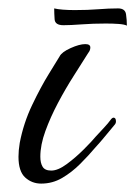

<svg xmlns="http://www.w3.org/2000/svg" viewBox="-20 -437 322 457"><path d="M78 0Q56 0 40 -14.5Q24 -29 24 -64Q24 -79 27 -97Q36 -144 56.5 -187Q77 -230 96.5 -261.5Q116 -293 122 -303Q127 -313 148 -322.5Q169 -332 183 -332Q195 -332 195 -324Q195 -317 190 -311Q175 -287 155.5 -256.5Q136 -226 118 -192Q100 -158 88 -125Q76 -92 76 -64Q76 -49 81.5 -40Q87 -31 102 -31Q118 -31 139 -46.5Q160 -62 179.5 -81.5Q199 -101 208 -112Q218 -123 227.5 -133Q237 -143 245 -154Q248 -157 250 -157Q256 -157 256 -148Q256 -143 252 -139Q241 -126 230 -112.5Q219 -99 207 -86Q191 -67 171 -47Q151 -27 128 -13.5Q105 0 78 0ZM282 -376Q276 -379 262.5 -380Q249 -381 232 -381Q201 -381 174.5 -379Q148 -377 131 -377Q111 -377 110 -391Q109 -405 109 -417Q117 -415 130 -414Q143 -413 158 -413Q189 -413 214 -415Q239 -417 261 -417Q278 -417 280 -403Q282 -389 282 -376Z"/></svg>

Font: Birthstone
Style: Regular
Weight: 400
Designer: Robert E. Leuschke
Foundry: Robert E. Leuschke
Version: Version 1.013; ttfautohint (v1.8.3)